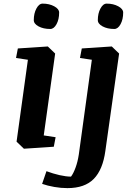

<svg xmlns="http://www.w3.org/2000/svg" viewBox="-20 -791 707 1035"><path d="M76.2 -529.8 237.8 -540.5 277.3 -502.4 215.8 -61 279.8 -51.3 270 0 108.9 10.7 69.3 -27.3 130.4 -468.8 66.4 -478.5ZM162.1 -682.6Q162.1 -718.8 176.3 -745.1Q190.4 -771.5 210 -771.5Q245.6 -771.5 272.2 -757.1Q298.8 -742.7 298.8 -723.6Q298.8 -686.5 284.7 -660.6Q270.5 -634.8 251 -634.8Q213.9 -634.8 188 -648.7Q162.1 -662.6 162.1 -682.6ZM420.9 -529.8 582.5 -540.5 622.1 -502.4 547.9 22.9Q534.2 123.5 485.6 173.3Q437 223.1 343.3 223.1Q309.1 223.1 272.7 216.8Q236.3 210.4 207 200.2L230.5 131.8Q265.6 145 301 153.1Q336.4 161.1 362.8 161.1Q375.5 144.5 387.2 112.8Q398.9 81.1 404.8 42L475.1 -468.8L411.1 -478.5ZM507.3 -682.6Q507.3 -718.8 521.5 -745.1Q535.6 -771.5 555.2 -771.5Q590.8 -771.5 617.4 -757.1Q644 -742.7 644 -723.6Q644 -686.5 629.9 -660.6Q615.7 -634.8 596.2 -634.8Q559.1 -634.8 533.2 -648.7Q507.3 -662.6 507.3 -682.6Z"/></svg>

Font: Noticia Text
Style: Bold Italic
Weight: 700
Italic angle: -8°
Designer: JM Sole
Foundry: JM Sole
Version: Version 1.003